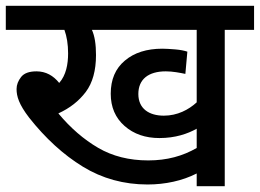

<svg xmlns="http://www.w3.org/2000/svg" viewBox="-20 -642 896 662"><path d="M856 -539.1V-622.1H0V-539.1H202.1C210.4 -516.1 214.8 -489.3 214.8 -458C214.8 -420.9 208 -382.8 184.1 -356C164.1 -381.3 137.7 -396 106 -396C80.6 -396 63 -389.6 52.7 -376.5C42.5 -363.3 37.1 -349.6 37.1 -335C37.1 -309.6 45.4 -282.2 80.1 -236.8C136.7 -165 198.7 -108.4 265.6 -67.4C332.5 -26.4 407.2 -5.9 488.8 -5.9C549.3 -5.9 608.9 -18.6 658.2 -43.9V0H754.9V-539.1ZM544.9 -243.2C494.1 -243.2 457 -267.1 457 -317.9C457 -368.7 491.7 -396 551.8 -396C575.7 -396 600.1 -391.1 619.1 -387.2L626 -463.9C615.7 -467.3 602.1 -470.2 584 -471.7C565.9 -473.1 551.3 -474.1 540 -474.1C485.8 -474.1 442.9 -460.4 410.6 -433.1C377.9 -405.8 361.8 -367.7 361.8 -318.8C361.8 -272.5 377.9 -235.4 409.7 -207.5C441.4 -179.7 481.4 -166 529.8 -166C584.5 -166 627 -180.7 658.2 -198.2V-131.8C609.9 -104 556.2 -88.9 491.2 -88.9C425.3 -88.9 367.7 -103.5 318.4 -132.3C269 -161.1 223.1 -200.7 181.2 -251C220.7 -269 252 -293.5 275.9 -325.2C299.3 -356.4 311 -398.9 311 -452.1C311 -489.3 306.6 -517.6 296.9 -539.1H658.2V-289.1C630.4 -263.7 591.8 -243.2 544.9 -243.2Z"/></svg>

Font: Noto Reveo Sans
Style: Regular
Weight: 500
Designer: Monotype Design Team
Foundry: Monotype Imaging Inc.
Version: Version 2.007